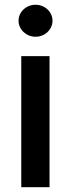

<svg xmlns="http://www.w3.org/2000/svg" viewBox="-20 -779 295 799"><path d="M68.5 0H186.1V-545.5H68.5ZM57.2 -692.8C57.2 -656.2 89.1 -626.1 127.8 -626.1C166.9 -626.1 198.5 -656.2 198.5 -692.8C198.5 -729.4 166.9 -759.2 127.8 -759.2C89.1 -759.2 57.2 -729.4 57.2 -692.8Z"/></svg>

Font: Magic Ui Pro Semi Bold
Style: Regular
Weight: 600
Designer: Stefan Endress, Andreas Faust
Version: Version 1.000;FEAKit 1.0